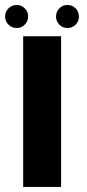

<svg xmlns="http://www.w3.org/2000/svg" viewBox="-32 -734 340 754"><path d="M59 0H208V-591.5H59ZM33.5 -624Q52 -624 65.2 -637.2Q78.5 -650.5 78.5 -669Q78.5 -688 65.2 -701.2Q52 -714.5 33.5 -714.5Q14.5 -714.5 1.2 -701.2Q-12 -688 -12 -669Q-12 -650.5 1.2 -637.2Q14.5 -624 33.5 -624ZM232.5 -624Q252 -624 265 -637.2Q278 -650.5 278 -669Q278 -688 265 -701.2Q252 -714.5 232.5 -714.5Q214 -714.5 201 -701.2Q188 -688 188 -669Q188 -650.5 201 -637.2Q214 -624 232.5 -624Z"/></svg>

Font: Anybody SemiExpanded SemiBold
Style: Regular
Weight: 600
Width: 6
Designer: Tyler Finck
Foundry: Etcetera Type Company
Version: Version 1.113;gftools[0.9.25]